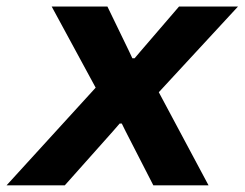

<svg xmlns="http://www.w3.org/2000/svg" viewBox="-66 -556 734 576"><path d="M-46.3 0 221 -293 89.1 -536.3H256.3L321 -402.7L331 -381.3H337.9L356.1 -402.7L471 -536.3H647.9L410.4 -279.3L559.6 0H394L310.9 -162L299.4 -185.3H292.9L272.7 -162L128.4 0Z"/></svg>

Font: Mona Sans
Style: Italic
Weight: 200
Italic angle: -11.6951°
Designer: Deni Anggara
Foundry: GitHub
Version: Version 2.000